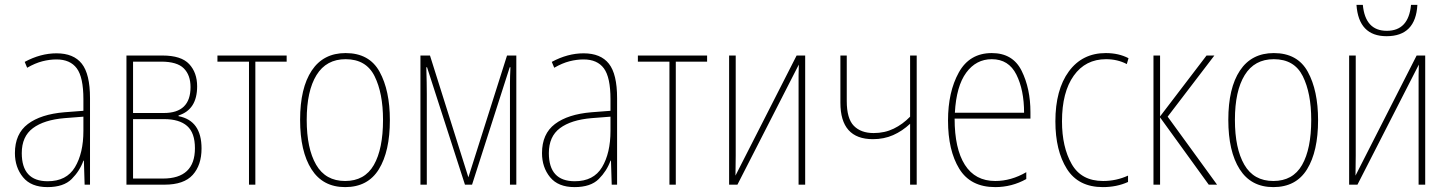

<svg xmlns="http://www.w3.org/2000/svg" viewBox="-20 -755 5928 785"><path d="M321 -220Q321 -129 286.5 -71.5Q252 -14 175 -14Q69 -14 69 -129Q69 -197 114.5 -231Q160 -265 244 -272L321 -278ZM81 -502 91 -478Q124 -497 153.5 -504.5Q183 -512 211 -512Q267 -512 294 -475.5Q321 -439 321 -349V-302L243 -296Q147 -288 94 -248Q41 -208 41 -129Q41 -71 74 -30.5Q107 10 174 10Q240 10 273 -23Q306 -56 321 -98H323L326 0H348V-354Q348 -452 314.5 -494.5Q281 -537 211 -537Q146 -537 81 -502Z M644 -528H497V0H653Q732 0 768 -40Q804 -80 804 -148Q804 -262 710 -280V-283Q786 -307 786 -402Q786 -458 753.5 -493Q721 -528 644 -528ZM650 -293H524V-503H639Q704 -503 731.5 -475.5Q759 -448 759 -399Q759 -293 650 -293ZM646 -25H524V-268H651Q713 -268 745 -240Q777 -212 777 -149Q777 -25 646 -25Z M1152 -528H869V-503H998V0H1024V-503H1152Z M1393 -538Q1302 -538 1254.5 -466.5Q1207 -395 1207 -265Q1207 -136 1253.5 -63Q1300 10 1391 10Q1484 10 1529 -63Q1574 -136 1574 -264Q1574 -385 1532 -461.5Q1490 -538 1393 -538ZM1393 -513Q1477 -513 1511.5 -443.5Q1546 -374 1546 -265Q1546 -146 1508.5 -80.5Q1471 -15 1391 -15Q1311 -15 1272.5 -81.5Q1234 -148 1234 -265Q1234 -383 1274 -448Q1314 -513 1393 -513Z M2053 -528 1895 -30 1738 -528H1699V0H1725V-371Q1725 -390 1724.5 -418.5Q1724 -447 1723 -480H1726L1881 0H1910L2064 -480H2067Q2065 -441 2065 -415Q2065 -389 2065 -371V0H2091V-528Z M2476 -220Q2476 -129 2441.5 -71.5Q2407 -14 2330 -14Q2224 -14 2224 -129Q2224 -197 2269.5 -231Q2315 -265 2399 -272L2476 -278ZM2236 -502 2246 -478Q2279 -497 2308.5 -504.5Q2338 -512 2366 -512Q2422 -512 2449 -475.5Q2476 -439 2476 -349V-302L2398 -296Q2302 -288 2249 -248Q2196 -208 2196 -129Q2196 -71 2229 -30.5Q2262 10 2329 10Q2395 10 2428 -23Q2461 -56 2476 -98H2478L2481 0H2503V-354Q2503 -452 2469.5 -494.5Q2436 -537 2366 -537Q2301 -537 2236 -502Z M2871 -528H2588V-503H2717V0H2743V-503H2871Z M2961 -528V0H2995L3246 -491Q3245 -467 3245 -447Q3245 -427 3245 -403V0H3272V-528H3237L2987 -37Q2987 -58 2987.5 -77Q2988 -96 2988 -120V-528Z M3416 -528V-335Q3416 -186 3549 -186Q3594 -186 3631.5 -202.5Q3669 -219 3701 -249V0H3728V-528H3701V-278Q3671 -247 3634 -229Q3597 -211 3552 -211Q3500 -211 3471 -240.5Q3442 -270 3442 -342V-528Z M3856 -262Q3856 -140 3902 -65Q3948 10 4049 10Q4117 10 4176 -23V-51Q4114 -15 4049 -15Q3967 -15 3925 -81Q3883 -147 3883 -270H4193V-296Q4193 -393 4157 -465.5Q4121 -538 4035 -538Q3944 -538 3900 -458.5Q3856 -379 3856 -262ZM4167 -294H3884Q3890 -403 3930.5 -458Q3971 -513 4035 -513Q4104 -513 4135.5 -450Q4167 -387 4167 -294Z M4592 -11V-37Q4544 -15 4490 -15Q4401 -15 4361.5 -84.5Q4322 -154 4322 -259Q4322 -378 4370 -445.5Q4418 -513 4502 -513Q4549 -513 4587 -493L4594 -517Q4554 -538 4501 -538Q4405 -538 4350 -463Q4295 -388 4295 -259Q4295 -139 4342 -64.5Q4389 10 4489 10Q4546 10 4592 -11Z M4723 -279V-528H4696V0H4723V-275L4922 0H4956L4754 -278L4945 -528H4913Z M5188 -538Q5097 -538 5049.5 -466.5Q5002 -395 5002 -265Q5002 -136 5048.5 -63Q5095 10 5186 10Q5279 10 5324 -63Q5369 -136 5369 -264Q5369 -385 5327 -461.5Q5285 -538 5188 -538ZM5188 -513Q5272 -513 5306.5 -443.5Q5341 -374 5341 -265Q5341 -146 5303.5 -80.5Q5266 -15 5186 -15Q5106 -15 5067.5 -81.5Q5029 -148 5029 -265Q5029 -383 5069 -448Q5109 -513 5188 -513Z M5749 -735Q5739 -629 5650 -629Q5562 -629 5552 -735H5526Q5535 -607 5649 -607Q5768 -607 5775 -735ZM5496 -528V0H5530L5781 -491Q5780 -467 5780 -447Q5780 -427 5780 -403V0H5807V-528H5772L5522 -37Q5522 -58 5522.5 -77Q5523 -96 5523 -120V-528Z"/></svg>

Font: Noto Sans Display SemiCondensed Thin
Style: Regular
Weight: 250
Width: 4
Designer: Monotype Design team
Foundry: Monotype Imaging Inc.
Version: 1.000